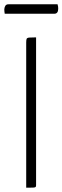

<svg xmlns="http://www.w3.org/2000/svg" viewBox="-63 -874 291 894"><path d="M59 0V-676Q59 -688 61 -693Q63 -698 73 -699Q83 -700 105 -700V-12Q105 -6 103 -3.5Q101 -1 91.5 -0.5Q82 0 59 0ZM-41 -810Q-42 -816 -42.5 -821Q-43 -826 -43 -831Q-42 -842 -37.5 -848Q-33 -854 -24 -854H205Q207 -848 207.5 -843Q208 -838 208 -833Q208 -822 203.5 -816Q199 -810 190 -810Z"/></svg>

Font: Yanone Kaffeesatz Light
Style: Regular
Weight: 300
Designer: Yanone (Cyrillic: Daniel Pouzeot, Huerta Tipografica, and Cyreal)
Foundry: Yanone
Version: Version 2.003